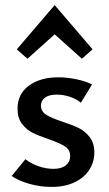

<svg xmlns="http://www.w3.org/2000/svg" viewBox="-20 -729 427 755"><path d="M26 -37 80 -103Q101 -86 131 -75.5Q161 -65 190 -65Q222 -65 239 -79Q256 -93 256 -115Q256 -140 236 -153Q216 -166 171 -182Q132 -195 108 -207Q84 -219 66.5 -242Q49 -265 49 -301Q49 -360 94 -392.5Q139 -425 209 -425Q243 -425 279.5 -417.5Q316 -410 342 -397L298 -325Q280 -340 254.5 -348.5Q229 -357 203 -357Q173 -357 157 -345Q141 -333 141 -314Q141 -291 161.5 -278Q182 -265 224 -251Q264 -238 289.5 -225.5Q315 -213 333 -189.5Q351 -166 351 -129Q351 -93 331.5 -62Q312 -31 274 -12.5Q236 6 183 6Q138 6 95.5 -6Q53 -18 26 -37ZM46 -535 195 -709 344 -535 302 -498 195 -594 88 -498Z"/></svg>

Font: Ysabeau Semibold
Style: Regular
Weight: 600
Designer: Christian Thalmann (Catharsis Fonts)
Version: Version 0.003